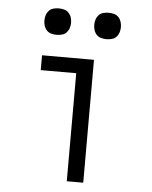

<svg xmlns="http://www.w3.org/2000/svg" viewBox="-53 -781 655 825"><g transform="rotate(5 275.0 -368.5)"><path d="M266 0V-466H113V-530H337V0ZM383 -623Q371 -623 359.5 -626Q348 -629 340 -637.5Q332 -646 328.5 -657Q325 -668 325 -680Q325 -692 328.5 -703Q332 -714 340 -722.5Q348 -731 359.5 -734Q371 -737 383 -737Q394 -737 405.5 -734Q417 -731 425 -722.5Q433 -714 436.5 -703Q440 -692 440 -680Q440 -668 436.5 -657Q433 -646 425 -637.5Q417 -629 405.5 -626Q394 -623 383 -623ZM167 -623Q156 -623 144.5 -626Q133 -629 125 -637.5Q117 -646 113.5 -657Q110 -668 110 -680Q110 -692 113.5 -703Q117 -714 125 -722.5Q133 -731 144.5 -734Q156 -737 167 -737Q179 -737 190.5 -734Q202 -731 210 -722.5Q218 -714 221.5 -703Q225 -692 225 -680Q225 -668 221.5 -657Q218 -646 210 -637.5Q202 -629 190.5 -626Q179 -623 167 -623Z"/></g></svg>

Font: Lode
Style: Regular
Weight: 400
Monospace: yes
Designer: Belleve Invis
Foundry: Belleve Invis
Version: Version 29.2.0; ttfautohint (v1.8.3)